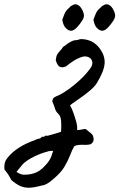

<svg xmlns="http://www.w3.org/2000/svg" viewBox="-120 -569 559 899"><path d="M14 310Q-8 310 -27 301Q-46 292 -67 274Q-75 258 -82 247.5Q-89 237 -99 225Q-101 210 -98 196Q-95 182 -84 169Q-62 142 -30.5 122Q1 102 41 88Q46 86 52.5 83Q59 80 65 80Q70 78 74.5 73.5Q79 69 86 72Q89 68 93 66.5Q97 65 102 67Q104 66 110.5 64.5Q117 63 127 60Q137 57 147 54Q157 51 166 48Q168 17 166 -4.5Q164 -26 153 -36Q141 -47 137 -62Q133 -77 125 -93Q126 -108 134 -113Q142 -118 155 -123Q178 -134 206 -154.5Q234 -175 260.5 -200.5Q287 -226 305 -252Q317 -270 310 -286.5Q303 -303 279 -305Q264 -305 240.5 -293Q217 -281 189 -258Q169 -250 158 -257.5Q147 -265 141 -288Q143 -306 148.5 -315Q154 -324 161.5 -331.5Q169 -339 176 -350Q185 -355 192.5 -361.5Q200 -368 209 -372Q215 -376 222 -378.5Q229 -381 237 -381Q242 -381 248 -383.5Q254 -386 262 -386Q314 -384 344 -346Q372 -310 370 -273.5Q368 -237 334 -181Q325 -166 307.5 -150.5Q290 -135 269.5 -120Q249 -105 232 -93.5Q215 -82 208 -76Q215 -64 223 -42.5Q231 -21 237 1.5Q243 24 241 40Q250 40 262 37.5Q274 35 281 35Q294 45 306 55Q318 65 318 80Q320 87 314.5 96.5Q309 106 298 108Q285 110 265 109Q245 108 228 115Q218 132 208.5 157Q199 182 182.5 210.5Q166 239 130 269Q116 282 101.5 290.5Q87 299 78 299Q60 304 44 307Q28 310 14 310ZM0 249Q6 249 17 247.5Q28 246 41.5 241.5Q55 237 66 229Q82 218 98.5 198.5Q115 179 121 161Q123 155 125 149Q127 143 129 138Q120 136 108 139Q96 142 84 146Q54 156 25 172Q-4 188 -17 204Q-24 212 -30 220Q-36 228 -43 236Q-35 241 -24.5 245.5Q-14 250 0 249ZM190 -436Q181 -444 176 -458.5Q171 -473 172 -478Q174 -484 181 -501.5Q188 -519 200 -529Q204 -532 208 -537Q212 -542 217 -543Q230 -553 243.5 -546.5Q257 -540 266 -521Q276 -501 272 -487.5Q268 -474 249 -451Q231 -428 217 -425.5Q203 -423 190 -436ZM336 -436Q327 -444 322 -458.5Q317 -473 318 -478Q320 -484 327 -501.5Q334 -519 346 -529Q350 -532 354 -537Q358 -542 363 -543Q376 -553 389.5 -546.5Q403 -540 412 -521Q422 -501 418 -487.5Q414 -474 395 -451Q377 -428 363 -425.5Q349 -423 336 -436Z"/></svg>

Font: Caveat SemiBold
Style: Regular
Weight: 600
Designer: Pablo Impallari
Foundry: Pablo Impallari
Version: Version 2.000